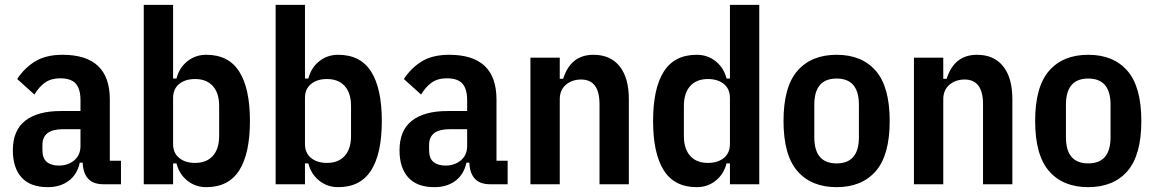

<svg xmlns="http://www.w3.org/2000/svg" viewBox="-20 -760 4762 792"><path d="M406 0Q325 0 321 -89H309Q299 -41 264 -14.5Q229 12 177 12Q105 12 69 -28Q33 -68 33 -140Q33 -222 84 -262Q135 -302 231 -302H312V-347Q312 -393 292.5 -415Q273 -437 228 -437Q191 -437 166 -419.5Q141 -402 122 -370L51 -434Q80 -479 124.5 -506.5Q169 -534 238 -534Q433 -534 433 -350V-97H479V0ZM223 -77Q260 -77 286 -98.5Q312 -120 312 -158V-227H239Q155 -227 155 -162V-140Q155 -107 173 -92Q191 -77 223 -77Z M573 -740H694V-436H708Q719 -480 752.5 -507Q786 -534 831 -534Q923 -534 967 -464.5Q1011 -395 1011 -261Q1011 -127 967 -57.5Q923 12 831 12Q786 12 752.5 -15Q719 -42 708 -86H694V0H573ZM785 -88Q832 -88 858 -117Q884 -146 884 -199V-323Q884 -376 858 -405Q832 -434 785 -434Q744 -434 719 -413.5Q694 -393 694 -356V-166Q694 -129 719 -108.5Q744 -88 785 -88Z M1117 -740H1238V-436H1252Q1263 -480 1296.5 -507Q1330 -534 1375 -534Q1467 -534 1511 -464.5Q1555 -395 1555 -261Q1555 -127 1511 -57.5Q1467 12 1375 12Q1330 12 1296.5 -15Q1263 -42 1252 -86H1238V0H1117ZM1329 -88Q1376 -88 1402 -117Q1428 -146 1428 -199V-323Q1428 -376 1402 -405Q1376 -434 1329 -434Q1288 -434 1263 -413.5Q1238 -393 1238 -356V-166Q1238 -129 1263 -108.5Q1288 -88 1329 -88Z M2001 0Q1920 0 1916 -89H1904Q1894 -41 1859 -14.5Q1824 12 1772 12Q1700 12 1664 -28Q1628 -68 1628 -140Q1628 -222 1679 -262Q1730 -302 1826 -302H1907V-347Q1907 -393 1887.5 -415Q1868 -437 1823 -437Q1786 -437 1761 -419.5Q1736 -402 1717 -370L1646 -434Q1675 -479 1719.5 -506.5Q1764 -534 1833 -534Q2028 -534 2028 -350V-97H2074V0ZM1818 -77Q1855 -77 1881 -98.5Q1907 -120 1907 -158V-227H1834Q1750 -227 1750 -162V-140Q1750 -107 1768 -92Q1786 -77 1818 -77Z M2168 0V-522H2289V-435H2303Q2334 -534 2428 -534Q2498 -534 2536 -486.5Q2574 -439 2574 -351V0H2453V-330Q2453 -432 2377 -432Q2340 -432 2314.5 -410.5Q2289 -389 2289 -350V0Z M2991 -86H2977Q2966 -42 2932.5 -15Q2899 12 2854 12Q2762 12 2718 -57.5Q2674 -127 2674 -261Q2674 -395 2718 -464.5Q2762 -534 2854 -534Q2899 -534 2932.5 -507Q2966 -480 2977 -436H2991V-740H3112V0H2991ZM2900 -88Q2941 -88 2966 -108.5Q2991 -129 2991 -166V-356Q2991 -393 2966 -413.5Q2941 -434 2900 -434Q2853 -434 2827 -405Q2801 -376 2801 -323V-199Q2801 -146 2827 -117Q2853 -88 2900 -88Z M3431 12Q3327 12 3269.5 -54Q3212 -120 3212 -261Q3212 -402 3269.5 -468Q3327 -534 3431 -534Q3535 -534 3592.5 -468Q3650 -402 3650 -261Q3650 -120 3592.5 -54Q3535 12 3431 12ZM3431 -86Q3523 -86 3523 -194V-328Q3523 -436 3431 -436Q3339 -436 3339 -328V-194Q3339 -86 3431 -86Z M3750 0V-522H3871V-435H3885Q3916 -534 4010 -534Q4080 -534 4118 -486.5Q4156 -439 4156 -351V0H4035V-330Q4035 -432 3959 -432Q3922 -432 3896.5 -410.5Q3871 -389 3871 -350V0Z M4469 12Q4365 12 4307.5 -54Q4250 -120 4250 -261Q4250 -402 4307.5 -468Q4365 -534 4469 -534Q4573 -534 4630.5 -468Q4688 -402 4688 -261Q4688 -120 4630.5 -54Q4573 12 4469 12ZM4469 -86Q4561 -86 4561 -194V-328Q4561 -436 4469 -436Q4377 -436 4377 -328V-194Q4377 -86 4469 -86Z"/></svg>

Font: IBM Plex Sans Cond SmBld
Style: Regular
Weight: 600
Width: 3
Designer: Mike Abbink, Paul van der Laan, Pieter van Rosmalen
Foundry: Bold Monday
Version: Version 1.3